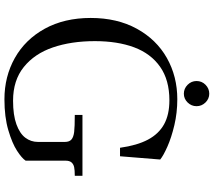

<svg xmlns="http://www.w3.org/2000/svg" viewBox="-66 -818 894 801"><g transform="rotate(90 380.5 -417.0)"><path d="M54.4 -349Q54.4 -459.1 99.2 -541Q144 -622.9 221.2 -666.6Q298.5 -710.2 393.4 -710.2Q449.6 -710.2 501.8 -697.9Q554 -685.5 591.8 -668.6Q629.5 -651.8 645 -638.8L631.4 -471.2H596Q586.1 -542.4 562.1 -587.7Q538 -633 497.8 -655.1Q457.5 -677.2 398.1 -677.2Q313 -677.2 257.9 -638.3Q202.8 -599.4 176.9 -530Q151.1 -460.6 151.1 -366.2Q151.1 -267.9 177.3 -191.2Q203.5 -114.5 259.1 -69.8Q314.6 -25 399.6 -25Q459.6 -25 498.1 -39Q536.6 -53 554.1 -76.2Q571.6 -99.4 571.6 -128.9V-240.8Q571.6 -259.8 561.6 -268.5Q551.6 -277.2 530 -279.9Q508.4 -282.5 459.1 -282.5V-314.5H712.8V-282.5Q689.6 -282.5 677.2 -279.9Q664.8 -277.4 657.2 -269Q649.8 -260.6 649.8 -243.8V-77.5Q639.4 -61.6 608.4 -41.5Q577.5 -21.4 522.6 -5.2Q467.8 11 393.6 11Q298.8 11 221.4 -32.4Q144.1 -75.9 99.2 -157.4Q54.4 -239 54.4 -349ZM317.5 -790.5Q317.5 -812.5 333.2 -828Q349 -843.5 370.5 -843.5Q391.5 -843.5 407 -827.8Q422.5 -812 422.5 -790.5Q422.5 -769 407 -753.2Q391.5 -737.5 370.5 -737.5Q349 -737.5 333.2 -753.2Q317.5 -769 317.5 -790.5Z"/></g></svg>

Font: Didactic
Style: Regular
Weight: 400
Designer: Tyler Finck
Foundry: Etcetera Type Co
Version: Version 3.007;FEAKit 1.0